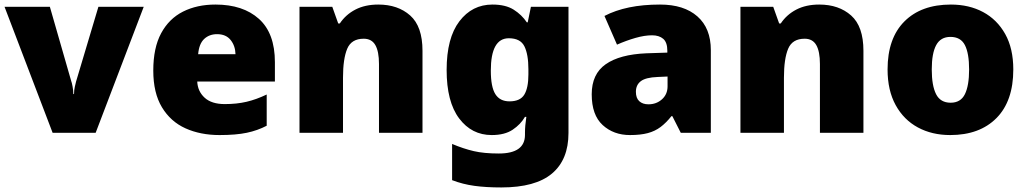

<svg xmlns="http://www.w3.org/2000/svg" viewBox="-20 -583 4512 843"><path d="M211 0 0 -553H199L293 -226Q295 -222 298.5 -204Q302 -186 302 -170H305Q305 -187 308.5 -202Q312 -217 314 -225L412 -553H611L400 0Z M926 -563Q1047 -563 1117 -500Q1187 -437 1187 -310V-225H846Q848 -182 878.5 -154Q909 -126 967 -126Q1019 -126 1062 -136Q1105 -146 1151 -168V-31Q1111 -10 1063.5 0Q1016 10 944 10Q860 10 794.5 -19.5Q729 -49 691 -112Q653 -175 653 -273Q653 -373 687.5 -437Q722 -501 783.5 -532Q845 -563 926 -563ZM933 -433Q899 -433 876.5 -412Q854 -391 850 -345H1014Q1013 -382 992.5 -407.5Q972 -433 933 -433Z M1641 -563Q1727 -563 1781 -515Q1835 -467 1835 -360V0H1644V-302Q1644 -357 1628 -385Q1612 -413 1577 -413Q1523 -413 1504.5 -369Q1486 -325 1486 -242V0H1295V-553H1439L1465 -480H1472Q1498 -519 1540.5 -541Q1583 -563 1641 -563Z M2142 -563Q2200 -563 2235.5 -540.5Q2271 -518 2293 -485H2297L2311 -553H2476V1Q2476 118 2403.5 179Q2331 240 2181 240Q2114 240 2063 233Q2012 226 1965 208V49Q2015 70 2060 80.5Q2105 91 2170 91Q2285 91 2285 9V-1Q2285 -30 2291 -70H2285Q2266 -37 2231 -13.5Q2196 10 2139 10Q2051 10 1996 -63Q1941 -136 1941 -276Q1941 -416 1997 -489.5Q2053 -563 2142 -563ZM2214 -415Q2135 -415 2135 -273Q2135 -201 2155 -169.5Q2175 -138 2217 -138Q2264 -138 2282 -167.5Q2300 -197 2300 -256V-279Q2300 -344 2282.5 -379.5Q2265 -415 2214 -415Z M2878 -563Q2983 -563 3042 -511Q3101 -459 3101 -363V0H2969L2932 -73H2928Q2905 -44 2880.5 -25.5Q2856 -7 2824 1.5Q2792 10 2746 10Q2674 10 2626 -34Q2578 -78 2578 -169Q2578 -258 2639.5 -301Q2701 -344 2818 -349L2910 -352V-360Q2910 -397 2892 -412.5Q2874 -428 2843 -428Q2810 -428 2770 -416.5Q2730 -405 2689 -387L2634 -513Q2682 -538 2742.5 -550.5Q2803 -563 2878 -563ZM2867 -245Q2815 -243 2793.5 -226.5Q2772 -210 2772 -180Q2772 -152 2787 -138.5Q2802 -125 2827 -125Q2862 -125 2886.5 -147Q2911 -169 2911 -204V-247Z M3577 -563Q3663 -563 3717 -515Q3771 -467 3771 -360V0H3580V-302Q3580 -357 3564 -385Q3548 -413 3513 -413Q3459 -413 3440.5 -369Q3422 -325 3422 -242V0H3231V-553H3375L3401 -480H3408Q3434 -519 3476.5 -541Q3519 -563 3577 -563Z M4429 -278Q4429 -139 4355 -64.5Q4281 10 4152 10Q4072 10 4010 -23.5Q3948 -57 3912.5 -121.5Q3877 -186 3877 -278Q3877 -415 3951 -489Q4025 -563 4155 -563Q4235 -563 4296.5 -530Q4358 -497 4393.5 -433.5Q4429 -370 4429 -278ZM4071 -278Q4071 -207 4090 -169.5Q4109 -132 4154 -132Q4198 -132 4216.5 -169.5Q4235 -207 4235 -278Q4235 -349 4216.5 -385Q4198 -421 4153 -421Q4110 -421 4090.5 -385Q4071 -349 4071 -278Z"/></svg>

Font: Noto Sans Gujarati UI Black
Style: Regular
Weight: 900
Designer: Jelle Bosma - Monotype Design Team, Universal Thirst
Foundry: Monotype Imaging Inc.
Version: Version 2.106; ttfautohint (v1.8.4.7-5d5b)